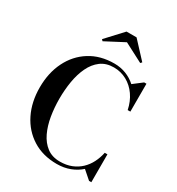

<svg xmlns="http://www.w3.org/2000/svg" viewBox="-228 -1125 1176 1276"><g transform="rotate(30 360.5 -487.0)"><path d="M402.5 10Q295 10 216 -39.8Q137 -89.5 94 -176.5Q51 -263.5 51 -375Q51 -486.5 94 -573.5Q137 -660.5 216 -710.2Q295 -760 402.5 -760Q450 -760 492 -743.8Q534 -727.5 567 -697.5L635.5 -750H653V-536H632.5Q620 -596.5 588.5 -641.5Q557 -686.5 511.5 -711.2Q466 -736 412.5 -736Q353 -736 312.5 -705.5Q272 -675 247.5 -623.5Q223 -572 212.2 -507.5Q201.5 -443 201.5 -375Q201.5 -307 212.2 -242.5Q223 -178 247.5 -126.5Q272 -75 312.5 -44.5Q353 -14 412.5 -14Q462 -14 500.8 -29.5Q539.5 -45 568.2 -72.2Q597 -99.5 615.5 -136Q634 -172.5 642.5 -214H663V0H645.5L582 -55.5Q548.5 -25 502.8 -7.5Q457 10 402.5 10ZM259 -848.5 249 -859 365 -984H442L558 -859L548 -848.5L403 -924Z"/></g></svg>

Font: Bodoni Moda 11pt SemiBold
Style: Regular
Weight: 600
Designer: Owen Earl
Foundry: indestructible type
Version: Version 2.004